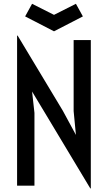

<svg xmlns="http://www.w3.org/2000/svg" viewBox="-20 -992 577 1026"><path d="M71.3 0V-801.8H74.2L315.9 -399.9L385.7 -271L373.5 -398.4V-777.8H465.3V14.6H462.4L220.2 -388.7L151.4 -502.9L164.1 -388.7V0ZM268.6 -824.7 114.3 -904.3 151.4 -971.7 268.6 -912.6 385.7 -971.7 422.9 -904.3Z"/></svg>

Font: Voltaire
Style: Regular
Weight: 400
Designer: Yvonne Schüttler, Eben Sorkin, Emma Marichal
Foundry: Sorkin Type Co.
Version: Version 1.010; ttfautohint (v1.8.4.7-5d5b)